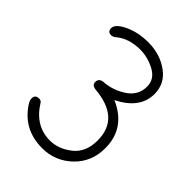

<svg xmlns="http://www.w3.org/2000/svg" viewBox="-131 -892 494 494"><g transform="rotate(45 116.0 -645.0)"><path d="M113 -452Q42 -452 6 -512Q3 -518 3 -523Q3 -537 17 -537Q25 -537 28 -531Q60 -480 113 -480Q144 -480 172 -502Q200 -524 200 -567Q200 -648 103 -656Q89 -658 89 -669Q89 -682 103 -684Q136 -686 164 -704.5Q192 -723 192 -755Q192 -782 166 -796Q140 -810 112 -810Q71 -810 45 -788Q39 -783 33 -783Q20 -783 20 -796Q20 -811 48.5 -824.5Q77 -838 114 -838Q156 -838 187.5 -815.5Q219 -793 219 -755Q219 -702 157 -671Q228 -640 228 -567Q228 -517 194 -484.5Q160 -452 113 -452Z"/></g></svg>

Font: Comic Neue Light
Style: Regular
Weight: 300
Designer: Craig Rozynski
Foundry: Craig Rozynski
Version: Version 2.003